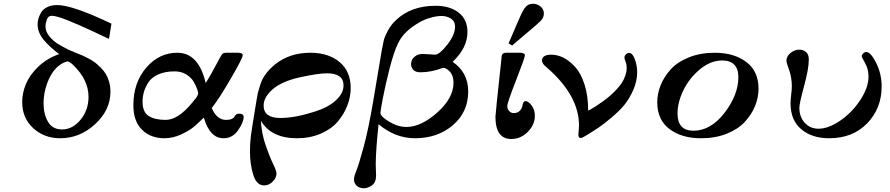

<svg xmlns="http://www.w3.org/2000/svg" viewBox="-20 -731 4736 1022"><path d="M98.1 -188Q98.1 -234.9 117.7 -283Q137.2 -331.1 183.1 -375.5Q229 -419.9 294.9 -442.9Q241.7 -482.9 210.9 -521Q180.2 -559.1 180.2 -602.1Q180.2 -615.2 184.1 -630.1Q188 -645 198 -663.1Q208 -681.2 230.5 -692.6Q252.9 -704.1 284.2 -704.1Q366.2 -704.1 573.2 -605L560.1 -523.9Q558.1 -524.9 478 -562.5Q397.9 -600.1 338.9 -623.5Q279.8 -647 254.9 -647Q236.8 -647 229.5 -627Q222.2 -606.9 222.2 -589.8Q222.2 -563 243.2 -537.1Q264.2 -511.2 293.7 -494.1Q323.2 -477.1 343 -467.5Q362.8 -458 373 -455.1V-454.1Q375 -453.1 392.1 -446.5Q409.2 -439.9 420.2 -435.1Q431.2 -430.2 451.2 -419.7Q471.2 -409.2 485.1 -398.7Q499 -388.2 516.1 -371.1Q533.2 -354 543.7 -336.4Q554.2 -318.8 561 -294.4Q567.9 -270 567.9 -243.2Q567.9 -145 486.3 -70.1Q404.8 4.9 300.8 4.9Q214.8 4.9 156.5 -49.1Q98.1 -103 98.1 -188ZM211.9 -180.2Q211.9 -124 235.4 -83Q258.8 -42 310.1 -42Q366.2 -42 408.7 -93.5Q451.2 -145 451.2 -215.8Q451.2 -307.6 367.2 -387.2Q348.1 -404.3 340.1 -404.1Q332 -403.8 314 -395Q266.1 -369.1 239 -307.1Q211.9 -245.1 211.9 -180.2Z M689.9 -170.9Q689.9 -291 758.3 -370.6Q826.7 -450.2 923.8 -450.2Q1037.6 -450.2 1074.7 -289.1Q1095.7 -319.8 1153.8 -429.2Q1160.6 -442.4 1166.3 -446.3Q1171.9 -450.2 1184.6 -450.2H1246.6Q1271.5 -450.2 1272 -437Q1272 -421.9 1208.7 -313Q1145.5 -204.1 1106.9 -155.8Q1134.8 -92.8 1182.6 -92.8Q1202.6 -92.8 1213.6 -97.9Q1224.6 -103 1227.8 -109.6Q1231 -116.2 1236.8 -121.1Q1242.7 -126 1253.9 -126Q1276.9 -126 1276.9 -108.9Q1276.9 -80.1 1247.3 -37.6Q1217.8 4.9 1169.9 4.9Q1096.7 4.9 1064.9 -105Q1030.8 -71.8 1008.8 -53.5Q986.8 -35.2 943.4 -15.1Q899.9 4.9 855 4.9Q781.7 4.9 735.8 -40.5Q689.9 -85.9 689.9 -170.9ZM738.8 -189Q738.8 -134.8 771.2 -113.8Q803.7 -92.8 861.8 -92.8Q927.7 -92.8 1002.9 -184.1Q1005.9 -188 1011.2 -194.6Q1016.6 -201.2 1018.6 -203.6Q1020.5 -206.1 1024.2 -210.4Q1027.8 -214.8 1028.8 -217.5Q1029.8 -220.2 1031.7 -223.6Q1033.7 -227.1 1034.2 -230Q1034.7 -232.9 1034.7 -235.8Q1034.7 -241.7 1028.8 -258.3Q1022.9 -274.9 1010.3 -296.9Q997.6 -318.8 971.2 -335Q944.8 -351.1 909.7 -351.1Q858.9 -351.1 822.8 -335Q786.6 -318.8 769.8 -292.5Q752.9 -266.1 745.8 -241Q738.8 -215.8 738.8 -189Z M1310.5 75.2Q1310.5 31.2 1315.4 -7.8Q1320.3 -46.9 1345.7 -198.2Q1349.6 -224.1 1352.5 -236.6Q1355.5 -249 1365.5 -280.5Q1375.5 -312 1396 -339.1Q1416.5 -366.2 1445.3 -389.2Q1522.5 -450.2 1631.3 -450.2Q1728.5 -450.2 1787.6 -400.6Q1846.7 -351.1 1846.7 -262.2Q1846.7 -215.3 1828.6 -168.7Q1810.5 -122.1 1777.1 -83Q1743.7 -43.9 1687 -19.5Q1630.4 4.9 1560.5 4.9Q1424.3 4.9 1368.7 -87.9Q1372.6 -20 1393.6 41Q1414.6 102.1 1433.1 140.1Q1451.7 178.2 1451.7 192.9Q1451.7 215.8 1431.6 235.8Q1411.6 255.9 1385.7 255.9Q1345.7 255.9 1328.1 199.5Q1310.5 143.1 1310.5 75.2ZM1383.3 -168.9Q1383.3 -103 1472.7 -103Q1548.8 -103 1653.3 -136.2Q1725.1 -158.2 1766.8 -196Q1808.6 -233.9 1808.6 -275.9Q1808.6 -340.8 1720.7 -340.8Q1673.8 -340.8 1577.6 -319.8Q1481.4 -298.8 1431.6 -255.9Q1383.3 -213.9 1383.3 -168.9Z M1864.3 224.1Q1864.3 208 1876.7 178Q1889.2 147.9 1915 53.5Q1940.9 -41 1966.3 -190.9L2012.2 -463.9Q2018.1 -496.1 2022.7 -515.6Q2027.3 -535.2 2044.2 -567.1Q2061 -599.1 2087.9 -624Q2168 -700.2 2298.3 -700.2Q2375.5 -700.2 2421.9 -663.6Q2468.3 -627 2468.3 -561Q2468.3 -476.1 2389.2 -401.9Q2472.2 -345.7 2472.2 -244.1Q2472.2 -134.3 2390.6 -64.7Q2309.1 4.9 2189 4.9Q2084 4.9 1995.1 -69.8Q1981 60.1 1980 140.1Q1980 155.3 1981 178.2Q1981.9 201.2 1981.9 202.1Q1981.9 239.3 1960.4 255.1Q1939 271 1916 271Q1894 271 1879.2 258.1Q1864.3 245.1 1864.3 224.1ZM2004.9 -129.9Q2004.9 -111.8 2051 -83.5Q2097.2 -55.2 2144 -55.2Q2221.2 -55.2 2307.6 -132.1Q2394 -209 2394 -291Q2394 -329.1 2374.5 -349.6Q2355 -370.1 2340.3 -370.1Q2337.4 -370.1 2320.8 -364Q2304.2 -357.9 2276.1 -352.1Q2248 -346.2 2218.3 -346.2Q2191.4 -346.2 2179.7 -359.6Q2168 -373 2168 -389.2Q2168 -398.9 2172.1 -409.9Q2176.3 -420.9 2191.2 -432.4Q2206.1 -443.8 2231 -443.8Q2244.1 -443.8 2267.6 -441.9Q2291 -439.9 2295.9 -439.9Q2318.8 -439.9 2360.6 -492.9Q2402.3 -545.9 2402.3 -588.9Q2402.3 -617.7 2380.6 -631.8Q2358.9 -646 2329.1 -646Q2301.3 -646 2260.7 -633.5Q2220.2 -621.1 2171.1 -585Q2122.1 -548.8 2098.1 -499Q2076.2 -454.1 2053.2 -364Q2030.3 -273.9 2017.6 -206.8Q2004.9 -139.6 2004.9 -129.9Z M2617.2 -109.9Q2617.2 -126 2648.9 -416Q2648.9 -418 2649.4 -421.9Q2649.9 -425.8 2649.9 -428Q2649.9 -430.2 2650.4 -433.1Q2650.9 -436 2651.9 -438Q2652.8 -439.9 2654.1 -441.9Q2655.3 -443.8 2657.2 -445.3Q2659.2 -446.8 2661.6 -448Q2664.1 -449.2 2667.5 -449.7Q2670.9 -450.2 2674.8 -450.2H2748Q2773.9 -450.2 2773.9 -436Q2773.9 -423.8 2727.1 -304Q2680.2 -184.1 2680.2 -167Q2680.2 -150.9 2690.2 -139.9Q2700.2 -128.9 2714.8 -128.9Q2748 -128.9 2760.3 -164.1Q2760.3 -166 2761.7 -173.1Q2763.2 -180.2 2764.6 -183.1Q2766.1 -186 2769 -189.5Q2772 -192.9 2776.9 -192.9Q2792 -192.9 2809.6 -169.9Q2827.1 -147 2827.1 -115.2Q2827.1 -67.4 2789.6 -29.3Q2752 8.8 2702.1 8.8Q2617.2 9.3 2617.2 -109.9ZM2687 -500Q2753.9 -657.2 2762.2 -670.9Q2781.2 -707 2807.1 -710Q2812 -710.9 2817.9 -710.9Q2838.9 -710.9 2856.9 -696.5Q2875 -682.1 2875 -659.2Q2875 -638.2 2859.6 -621.6Q2844.2 -605 2765.1 -539.1Q2729 -508.3 2706.1 -488.8Z M2864.7 -410.2Q2866.7 -439.9 2914.6 -439.9Q2946.8 -439.9 2978.8 -424.1Q3010.7 -408.2 3041.3 -375Q3071.8 -341.8 3091.3 -281.5Q3110.8 -221.2 3110.8 -142.1L3126 -149.9Q3141.1 -158.7 3152.8 -166.3Q3164.6 -173.8 3185.1 -188.5Q3205.6 -203.1 3221.7 -216.6Q3237.8 -230 3256.3 -249Q3274.9 -268.1 3287.4 -286.1Q3299.8 -304.2 3307.9 -326.7Q3315.9 -349.1 3315.9 -371.1Q3315.9 -388.2 3309.8 -403.1Q3303.7 -418 3303.7 -423.8Q3303.7 -433.6 3311.3 -441.4Q3318.8 -449.2 3328.6 -449.2Q3346.7 -449.2 3359.1 -416Q3371.6 -382.8 3371.6 -347.2Q3371.6 -299.3 3351.1 -252.7Q3330.6 -206.1 3304.2 -173.6Q3277.8 -141.1 3235.4 -105.5Q3192.9 -69.8 3167.2 -52.5Q3141.6 -35.2 3104 -12.2Q3078.1 3.9 3071.8 3.9Q3058.6 3.9 3058.6 -15.1Q3058.6 -20 3060.3 -35.9Q3062 -51.8 3062 -63Q3062 -222.2 2892.6 -370.1Q2881.3 -379.9 2877 -384Q2872.6 -388.2 2868.7 -395.3Q2864.7 -402.3 2864.7 -410.2Z M3478.5 -186Q3478.5 -231.9 3496.3 -276.9Q3514.2 -321.8 3549.8 -361.3Q3585.4 -400.9 3646.5 -425.5Q3707.5 -450.2 3784.2 -450.2Q3887.2 -450.2 3952.4 -401.1Q4017.6 -352.1 4017.6 -258.8Q4017.6 -211.9 3999 -166.5Q3980.5 -121.1 3944.3 -82Q3908.2 -43 3847.9 -19Q3787.6 4.9 3711.4 4.9Q3608.4 4.9 3543.5 -44.2Q3478.5 -93.3 3478.5 -186ZM3586.4 -127Q3586.4 -35.2 3671.4 -35.2Q3763.2 -35.2 3836.7 -130.6Q3910.2 -226.1 3910.2 -319.8Q3910.2 -408.7 3824.2 -409.2Q3763.2 -409.2 3706.8 -363Q3650.4 -316.9 3618.4 -252Q3586.4 -187 3586.4 -127Z M4166 -405.8Q4166 -431.6 4188 -449.2Q4210 -466.8 4234.9 -466.8Q4253.9 -466.8 4269.5 -454.8Q4285.2 -442.9 4285.2 -414.1Q4285.2 -365.2 4260 -272.7Q4234.9 -180.2 4234.9 -157.2Q4234.9 -109.4 4263.4 -77.6Q4292 -45.9 4336.9 -45.9Q4390.1 -45.9 4453.1 -89.4Q4516.1 -132.8 4559.6 -199Q4603 -265.1 4603 -323.2Q4603 -363.3 4585 -395Q4566.9 -426.8 4566.9 -431.2Q4566.9 -439 4574.5 -446.5Q4582 -454.1 4591.8 -454.1Q4614.7 -454.1 4643.8 -396Q4672.9 -337.9 4672.9 -271Q4672.9 -153.8 4595.9 -74.5Q4519 4.9 4394 4.9Q4302.2 4.9 4245.1 -43Q4188 -90.8 4188 -181.2Q4188 -200.2 4191.4 -227.1Q4194.8 -253.9 4194.8 -272Q4194.8 -317.9 4180.4 -358.4Q4166 -398.9 4166 -405.8Z"/></svg>

Font: CMU Serif Extra
Style: BoldSlanted
Weight: 700
Italic angle: -9.46001°
Version: Version 0.7.0